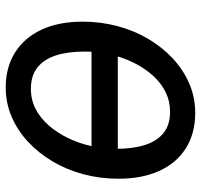

<svg xmlns="http://www.w3.org/2000/svg" viewBox="-36 -670 718 687"><g transform="rotate(90 323.5 -327.0)"><path d="M294 12Q221 12 168 -21.5Q115 -55 86.5 -116.5Q58 -178 58 -263Q58 -328 74 -388Q90 -448 120 -498.5Q150 -549 190.5 -586.5Q231 -624 280 -645Q329 -666 384 -666Q458 -666 511 -632.5Q564 -599 592 -537.5Q620 -476 620 -391Q620 -326 604 -266Q588 -206 558 -155.5Q528 -105 487.5 -67.5Q447 -30 398 -9Q349 12 294 12ZM299 -78Q337 -78 369.5 -94.5Q402 -111 428.5 -141Q455 -171 474 -210Q493 -249 503 -293Q513 -337 513 -383Q513 -444 499 -487Q485 -530 456 -553Q427 -576 380 -576Q342 -576 309 -559.5Q276 -543 249.5 -513Q223 -483 204 -444Q185 -405 175 -361Q165 -317 165 -271Q165 -210 179 -167Q193 -124 222.5 -101Q252 -78 299 -78ZM131 -295 149 -389H563L544 -295Z"/></g></svg>

Font: Source Sans 3 SemiBold
Style: Italic
Weight: 600
Italic angle: -11°
Designer: Paul D. Hunt
Foundry: Adobe
Version: Version 3.046;hotconv 1.0.118;makeotfexe 2.5.65603